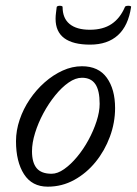

<svg xmlns="http://www.w3.org/2000/svg" viewBox="-20 -652 487 684"><path d="M150 13Q94 13 65.5 -31.5Q37 -76 37 -149Q37 -187 50 -225.5Q63 -264 86 -298Q109 -332 139 -358.5Q169 -385 203 -400.5Q237 -416 272 -416Q331 -416 360.5 -375Q390 -334 390 -267Q390 -215 371.5 -165Q353 -115 320.5 -75Q288 -35 244.5 -11Q201 13 150 13ZM164 -33Q185 -33 208.5 -49.5Q232 -66 254.5 -93Q277 -120 295 -153Q313 -186 324 -220Q335 -254 335 -282Q335 -330 319.5 -352.5Q304 -375 272 -375Q249 -375 224.5 -358Q200 -341 176.5 -312Q153 -283 134.5 -248.5Q116 -214 105 -178.5Q94 -143 94 -113Q94 -73 110.5 -53Q127 -33 164 -33ZM301 -493Q240 -493 209 -516Q178 -539 178 -585Q178 -596 179.5 -606.5Q181 -617 182 -627Q183 -630 188 -631Q193 -632 198 -631Q203 -630 203 -627Q203 -587 228 -566.5Q253 -546 300 -546Q347 -546 377.5 -566.5Q408 -587 425 -627Q426 -630 431.5 -631Q437 -632 442.5 -631Q448 -630 447 -627Q437 -560 400 -526.5Q363 -493 301 -493Z"/></svg>

Font: Junicode VF
Style: Italic
Weight: 400
Italic angle: -11°
Designer: Peter S. Baker
Version: Version 2.209